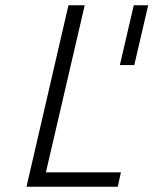

<svg xmlns="http://www.w3.org/2000/svg" viewBox="-20 -712 585 732"><path d="M441 -55H155L303 -692H241L81 0H429ZM490 -692 437 -464H492L545 -692Z"/></svg>

Font: RazerF5 Light
Style: Italic
Weight: 300
Foundry: Razer Inc.
Version: Version 2